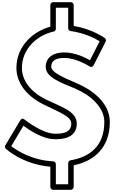

<svg xmlns="http://www.w3.org/2000/svg" viewBox="-20 -1490 1050 1743"><path d="M599 -1420V-1233C599 -1219.8 610.2 -1209.6 620.7 -1208.2C749.1 -1191.3 846.3 -1138.9 884.6 -1115.4L796.9 -943.3C754.1 -967.6 661.7 -1014 563 -1014C461.1 -1014 395 -966.5 395 -883C395 -787.4 530.8 -740.8 660.3 -687C791.7 -631.1 927 -523 927 -383C927 -162.8 794 -64.3 619.8 -34.6C607.5 -32.5 599 -21 599 -10V183H487V0C487 -13.7 475.3 -24.3 463.3 -25C261.2 -35.9 125.2 -129.5 82.3 -163.4L192.9 -348.8C243.7 -310.9 365.5 -226 481 -226C535.9 -226 677 -230.9 677 -368C677 -482.7 525.7 -523.1 394.2 -588.4C255.3 -657.8 179 -761.5 179 -873C179 -1044.6 313 -1169.5 467.4 -1203.6C478.9 -1206.1 487 -1216.9 487 -1228V-1420ZM649 -1445C649 -1455.7 639.1 -1470 624 -1470H462C451.3 -1470 437 -1460.1 437 -1445V-1247.6C274.1 -1203.7 129 -1066.1 129 -873C129 -736.5 222.6 -618.2 371.9 -543.6C522.3 -468.9 627 -433.3 627 -368C627 -283.1 544.1 -276 481 -276C360.6 -276 202.1 -405.2 202.1 -405.2C181.9 -422.1 168.4 -405.3 164.5 -398.8L28.5 -170.8C22.8 -161.3 24.3 -147.9 32.9 -139.8C35 -137.8 182.8 1.5 437 23.3V208C437 218.7 446.9 233 462 233H624C634.7 233 649 223.1 649 208V10.7C829.5 -26.5 977 -144.4 977 -383C977 -557 816.3 -674.9 679.7 -733C535.2 -793.2 445 -838.6 445 -883C445 -931.5 474.9 -964 563 -964C675.1 -964 792.5 -887.6 793.1 -887.2C811.2 -875.1 824.6 -887.5 829.3 -896.7L939.3 -1112.7C944.5 -1122.8 941.8 -1136.9 931.7 -1144.2C929.9 -1145.5 818.6 -1226.8 649 -1254.6Z"/></svg>

Font: Poland Can Into
Style: BigWritingsOLn
Weight: 700
Foundry: Cannot Into Space Fonts
Version: Version 0.92